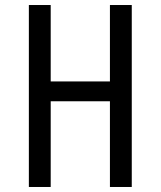

<svg xmlns="http://www.w3.org/2000/svg" viewBox="-20 -745 640 765"><path d="M95 -725H182V-420.5H418V-725H505V0H418V-341.5H182V0H95Z"/></svg>

Font: JuliaMono Latin
Style: Regular
Weight: 400
Monospace: yes
Designer: cormullion
Foundry: corm
Version: Version 0.049; ttfautohint (v1.8.4)